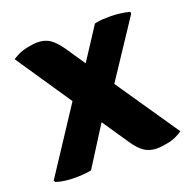

<svg xmlns="http://www.w3.org/2000/svg" viewBox="-106 -663 768 774"><g transform="rotate(-20 278.0 -275.5)"><path d="M23.5 -526.5Q54 -546.5 84.2 -552.8Q114.5 -559 132 -559Q164.5 -559 186 -544Q207.5 -529 230 -497L287 -413L377 -551Q394.5 -555.5 410.8 -556.2Q427 -557 446.5 -557Q462 -557 484.5 -554.5Q507 -552 527 -546.5L528 -538.5L367 -295.5L552 -25Q521.5 -4 490 2Q458.5 8 442 8Q409.5 8 387 -7.2Q364.5 -22.5 343 -54.5L266 -168L159.5 0Q145 3 126 4.5Q107 6 90 6Q43 6 9 -5L4 -12.5L185 -288Z"/></g></svg>

Font: Signika SC
Style: Bold
Weight: 700
Designer: Anna Giedryś
Foundry: Anna Giedryś
Version: Version 2.000; ttfautohint (v1.8.3) -l 8 -r 50 -G 200 -x 9 -